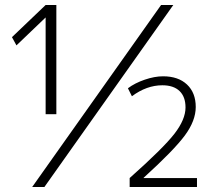

<svg xmlns="http://www.w3.org/2000/svg" viewBox="-20 -750 850 770"><path d="M724 -319Q724 -362 700 -385Q676 -408 631 -408Q568 -408 509 -364L493 -396Q521 -417 560.5 -430.5Q600 -444 634 -444Q695 -444 730 -411Q765 -378 765 -321Q765 -266 721.5 -207Q678 -148 556 -37V-36H770V0H500V-36Q635 -156 679.5 -213.5Q724 -271 724 -319ZM163 -680 46 -568 28 -601 163 -730H206V-292H163ZM675 -730 158 0H109L626 -730Z"/></svg>

Font: M PLUS 1p Light
Style: Regular
Weight: 300
Version: Version 1.061